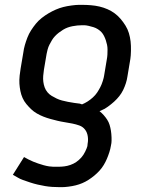

<svg xmlns="http://www.w3.org/2000/svg" viewBox="-20 -548 640 791"><path d="M225 223Q210 223 195 222Q180 221 165.5 218.5Q151 216 135.5 212.5Q120 209 103.5 203.5Q87 198 74.5 193.5Q62 189 54 184L33 172L79 99Q88 104 97.5 109Q107 114 117 118Q127 122 137 125.5Q147 129 159.5 132.5Q172 136 182.5 137.5Q193 139 200 139H219Q232 139 244.5 137.5Q257 136 270 131.5Q283 127 294 119.5Q305 112 314.5 101.5Q324 91 331 76.5Q338 62 340 54L341 44Q344 29 341.5 13Q339 -3 330 -14.5Q321 -26 307 -31Q293 -36 278 -39Q263 -42 247 -44.5Q231 -47 216.5 -50.5Q202 -54 187.5 -58Q173 -62 159 -67.5Q145 -73 132 -80.5Q119 -88 108.5 -98Q98 -108 88.5 -119.5Q79 -131 73 -144.5Q67 -158 64 -173Q61 -188 60 -203Q59 -218 61 -237Q63 -256 65 -266L76 -331Q78 -347 82.5 -362.5Q87 -378 93 -393.5Q99 -409 108 -423Q117 -437 127.5 -450Q138 -463 152 -474Q166 -485 180.5 -493.5Q195 -502 210 -508.5Q225 -515 240.5 -519Q256 -523 275 -525.5Q294 -528 305 -528H318Q336 -528 354.5 -526.5Q373 -525 390 -521Q407 -517 423 -510Q439 -503 452.5 -493Q466 -483 477 -470Q488 -457 497 -442.5Q506 -428 511 -411.5Q516 -395 518 -377.5Q520 -360 519.5 -338.5Q519 -317 517 -305L505 -233Q503 -219 498.5 -205Q494 -191 487.5 -177.5Q481 -164 471.5 -152Q462 -140 450.5 -129.5Q439 -119 424.5 -108.5Q410 -98 401 -95L390 -90Q399 -83 407 -74Q415 -65 421.5 -55Q428 -45 431.5 -33.5Q435 -22 437 -9.5Q439 3 439.5 18Q440 33 439 41L437 52Q435 65 430.5 79Q426 93 420.5 106Q415 119 407.5 131.5Q400 144 390 155Q380 166 368.5 175.5Q357 185 344.5 193Q332 201 319 206.5Q306 212 292 215.5Q278 219 262 221Q246 223 237 223ZM318 -118Q330 -123 341 -130Q352 -137 362.5 -146.5Q373 -156 380 -166.5Q387 -177 393 -188.5Q399 -200 403.5 -214.5Q408 -229 409 -237L420 -303Q422 -313 422.5 -323.5Q423 -334 423 -344Q423 -354 421 -363.5Q419 -373 416 -382Q413 -391 408.5 -400Q404 -409 398 -415.5Q392 -422 383.5 -427.5Q375 -433 365.5 -436Q356 -439 345 -441.5Q334 -444 327 -444H318Q308 -444 298.5 -443Q289 -442 278.5 -440Q268 -438 258.5 -434.5Q249 -431 240 -425.5Q231 -420 222.5 -413.5Q214 -407 206.5 -399Q199 -391 194 -382.5Q189 -374 184 -364.5Q179 -355 176 -343.5Q173 -332 172 -326L161 -261Q159 -248 158 -235.5Q157 -223 158.5 -211Q160 -199 164 -188Q168 -177 175.5 -168Q183 -159 193 -153Q203 -147 213.5 -142Q224 -137 235.5 -134Q247 -131 259.5 -128.5Q272 -126 286 -124Q300 -122 309 -121Z"/></svg>

Font: Iosevka Aile Medium Oblique
Style: Regular
Weight: 500
Italic angle: -9°
Designer: Belleve Invis
Foundry: Belleve Invis
Version: Version 31.1.0; ttfautohint (v1.8.4)